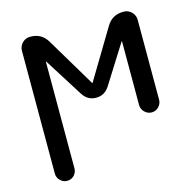

<svg xmlns="http://www.w3.org/2000/svg" viewBox="-108 -628 955 955"><g transform="rotate(-15 370.0 -150.0)"><path d="M72 169V-463Q72 -486 88.5 -503Q105 -520 128 -520H131Q188 -520 217 -471L368 -218Q368 -217 369 -217L370 -218L522 -471Q551 -520 607 -520H612Q635 -520 651.5 -503Q668 -486 668 -463V-52Q668 -31 653 -15.5Q638 0 617 0Q596 0 580.5 -15.5Q565 -31 565 -52V-379L564 -380H563L437 -180Q412 -142 369 -142Q326 -142 301 -180L175 -380H174L173 -379V169Q173 190 158.5 205Q144 220 123 220Q102 220 87 205Q72 190 72 169Z"/></g></svg>

Font: Rounded Mplus 1c Medium
Style: Regular
Weight: 500
Version: Version 1.059.20150529